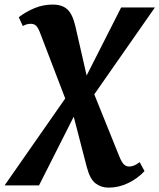

<svg xmlns="http://www.w3.org/2000/svg" viewBox="-86 -586 712 859"><path d="M399.5 253.5Q366.5 253.5 341.2 234.2Q316 215 301.5 158.5L239 -82.5L211.5 -130.5L93 -440Q84.5 -462 75.5 -470.8Q66.5 -479.5 52 -479.5Q41 -479.5 32.5 -476.8Q24 -474 16 -469.5L-2 -509Q31.5 -534.5 69.5 -550Q107.5 -565.5 149.5 -565.5Q192 -565.5 215.2 -544.2Q238.5 -523 251 -469.5L306.5 -226.5L329.5 -179.5L448.5 115.5Q459 141 468.8 150Q478.5 159 492 159Q502 159 513.2 154.8Q524.5 150.5 539 139.5L560.5 179.5Q529.5 213 487.2 233.2Q445 253.5 399.5 253.5ZM-65.5 243.5 220.5 -166.5 285.5 -216.5 456 -552.5H607L320.5 -142L254.5 -85L88.5 243.5Z"/></svg>

Font: Merriweather 24pt Black
Style: Italic
Weight: 900
Italic angle: -7.8°
Designer: Eben Sorkin
Foundry: Eben Sorkin
Version: Version 2.101